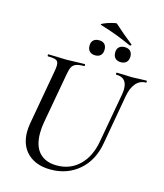

<svg xmlns="http://www.w3.org/2000/svg" viewBox="-131 -996 943 1106"><g transform="rotate(15 340.5 -443.0)"><path d="M565 -544Q565 -613 500 -613Q497 -613 497.5 -619Q498 -625 500 -625L542 -624Q574 -622 592 -622Q609 -622 641 -624L677 -625Q681 -625 680.5 -619Q680 -613 677 -613Q641 -613 617.5 -585.5Q594 -558 585 -508L533 -215Q515 -108 445 -47.5Q375 13 276 13Q189 13 139 -34Q89 -81 89 -163Q89 -185 94 -215L153 -546Q156 -564 156 -577Q156 -599 142.5 -606Q129 -613 93 -613Q90 -613 90 -619Q90 -625 92 -625L139 -624Q177 -622 200 -622Q227 -622 267 -624L309 -625Q312 -625 312 -619Q312 -613 309 -613Q277 -613 260.5 -606.5Q244 -600 236 -585Q228 -570 223 -539L170 -245Q163 -209 163 -175Q163 -97 200 -58Q237 -19 304 -19Q384 -19 438.5 -72Q493 -125 509 -218L562 -513Q565 -530 565 -544ZM461 -735Q461 -756 473 -767.5Q485 -779 507 -779Q528 -779 540 -767.5Q552 -756 552 -735Q552 -713 540 -701Q528 -689 507 -689Q485 -689 473 -701Q461 -713 461 -735ZM308 -735Q308 -756 320 -767.5Q332 -779 354 -779Q375 -779 386.5 -767.5Q398 -756 398 -735Q398 -713 386.5 -701Q375 -689 354 -689Q332 -689 320 -701Q308 -713 308 -735ZM342 -867Q332 -869 351.5 -878Q371 -887 397.5 -894Q424 -901 428 -898Q482 -849 538 -805Q540 -805 540 -802Q540 -799 537 -797Q534 -795 531 -796Q480 -819 437.5 -835Q395 -851 342 -867Z"/></g></svg>

Font: Cormorant Garamond Medium
Style: Italic
Weight: 500
Italic angle: -10°
Designer: Christian Thalmann (Catharsis Fonts)
Foundry: Catharsis Fonts
Version: Version 4.000